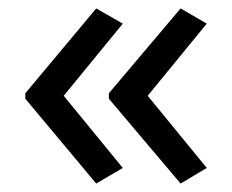

<svg xmlns="http://www.w3.org/2000/svg" viewBox="-20 -491 549 455"><path d="M40 -270 208 -471 271 -435 131 -264 271 -93 208 -56 40 -257ZM238 -270 408 -471 470 -435 330 -264 470 -93 408 -56 238 -257Z"/></svg>

Font: Noto Sans Tagalog
Style: Regular
Weight: 400
Designer: Monotype Design Team
Foundry: Monotype Imaging Inc.
Version: Version 2.001; ttfautohint (v1.8.4.7-5d5b)